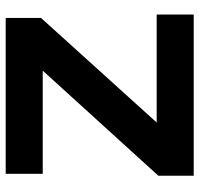

<svg xmlns="http://www.w3.org/2000/svg" viewBox="-33 -667 700 674"><g transform="rotate(-90 317.0 -330.0)"><path d="M603 -130H224L591 -536V-660H44V-530H406L37 -124V0H603Z"/></g></svg>

Font: Work Sans
Style: Bold
Weight: 700
Designer: Wei Huang
Foundry: Wei Huang
Version: Version 2.012